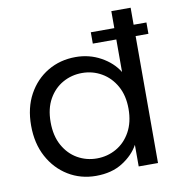

<svg xmlns="http://www.w3.org/2000/svg" viewBox="-83 -816 841 901"><g transform="rotate(-10 337.5 -365.5)"><path d="M43 -276Q43 -361 77.5 -424Q112 -487 171 -522Q230 -557 304 -557Q369 -557 423.5 -527Q478 -497 507 -450V-605H395V-659H507V-740H599V-659H660V-605H599V0H507V-103Q482 -57 430 -24Q378 9 303 9Q230 9 171 -27Q112 -63 77.5 -127Q43 -191 43 -276ZM507 -275Q507 -338 481.5 -383.5Q456 -429 413.5 -453.5Q371 -478 321 -478Q271 -478 229 -454.5Q187 -431 161.5 -386Q136 -341 136 -276Q136 -211 161.5 -165Q187 -119 229 -95Q271 -71 321 -71Q371 -71 413.5 -95Q456 -119 481.5 -165Q507 -211 507 -275Z"/></g></svg>

Font: Poppins
Style: Regular
Weight: 400
Designer: Ninad Kale (Devanagari), Jonny Pinhorn (Latin)
Version: Version 5.002